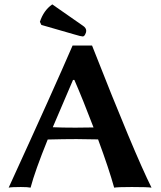

<svg xmlns="http://www.w3.org/2000/svg" viewBox="-20 -863 741 886"><path d="M221.2 -842.8 362.8 -744.1Q377.9 -734.4 377.9 -720.2Q377.9 -713.4 373 -704.1Q368.2 -694.8 361.8 -694.8Q354 -694.8 323.2 -704.1L170.9 -748L164.1 -762.2Q181.2 -814.9 221.2 -842.8ZM411.6 -274.9Q363.3 -401.9 323.2 -494.1H316.9L223.6 -275.9Q266.1 -273.9 328.1 -273.9Q359.4 -273.9 411.6 -274.9ZM200.2 -219.2Q141.6 -74.7 121.1 2.9Q108.9 0 76.2 0Q32.2 0 20 2.9Q231 -458 314.9 -652.8H404.8Q599.6 -156.7 679.2 2.9Q662.1 0 587.9 0Q523.9 0 506.8 2.9Q482.9 -83.5 432.6 -219.7Q372.1 -221.2 333 -221.2Q276.4 -221.2 200.2 -219.2Z"/></svg>

Font: Linux Biolinum O
Style: Bold
Weight: 700
Designer: Philipp H. Poll
Foundry: Philipp H. Poll
Version: Version 1.3.2